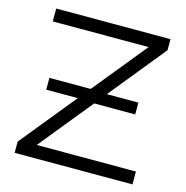

<svg xmlns="http://www.w3.org/2000/svg" viewBox="-104 -797 865 894"><g transform="rotate(15 329.0 -349.5)"><path d="M135 -62H613V0H45V-54L263 -322H111V-379H310L520 -637H58V-699H609V-646L389 -375H541V-318H343Z"/></g></svg>

Font: TypoPRO Montserrat Alternates
Style: Regular
Weight: 300
Designer: Julieta Ulanovsky
Foundry: Julieta Ulanovsky
Version: Version 6.001